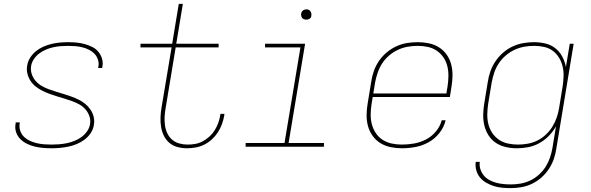

<svg xmlns="http://www.w3.org/2000/svg" viewBox="-20 -755 3040 988"><path d="M245 8Q223 8 201 6Q179 4 158 -1Q137 -6 118 -15.5Q99 -25 84.5 -39.5Q70 -54 63 -74.5Q56 -95 60 -117Q60 -119 60.5 -121Q61 -123 61 -125H82Q82 -123 81.5 -121.5Q81 -120 81 -118Q78 -99 84.5 -81Q91 -63 104 -50.5Q117 -38 133.5 -30.5Q150 -23 168.5 -18.5Q187 -14 206.5 -12.5Q226 -11 245 -11Q264 -11 283.5 -12.5Q303 -14 323 -18Q343 -22 362 -29.5Q381 -37 398 -49Q415 -61 427.5 -78.5Q440 -96 443 -115Q447 -137 440 -157Q433 -177 420 -192Q407 -207 389.5 -217Q372 -227 352.5 -234Q333 -241 313.5 -247Q294 -253 274 -259Q254 -265 235 -272Q216 -279 198 -288Q180 -297 164 -309.5Q148 -322 137 -339Q126 -356 121 -376Q116 -396 120 -418Q123 -439 135.5 -458.5Q148 -478 165.5 -492Q183 -506 203.5 -515Q224 -524 245.5 -529Q267 -534 288 -536Q309 -538 330 -538Q352 -538 373.5 -536Q395 -534 415 -528.5Q435 -523 453.5 -514Q472 -505 485 -490Q498 -475 504.5 -454.5Q511 -434 507 -413Q507 -411 506.5 -409Q506 -407 506 -405H485Q486 -407 486 -408.5Q486 -410 486 -412Q490 -430 484 -448Q478 -466 466 -478.5Q454 -491 438 -499Q422 -507 404 -511.5Q386 -516 367.5 -517.5Q349 -519 330 -519Q311 -519 292.5 -517.5Q274 -516 255 -512Q236 -508 217 -500Q198 -492 182 -480Q166 -468 154.5 -451Q143 -434 140 -415Q137 -393 143.5 -373.5Q150 -354 163 -339Q176 -324 193.5 -313.5Q211 -303 230.5 -296Q250 -289 269.5 -283Q289 -277 308.5 -271Q328 -265 347.5 -258Q367 -251 385 -242Q403 -233 418.5 -220.5Q434 -208 445.5 -191Q457 -174 462 -154Q467 -134 463 -112Q460 -90 447 -70.5Q434 -51 415.5 -37Q397 -23 375.5 -14Q354 -5 332 -0.5Q310 4 288.5 6Q267 8 245 8Z M942 8Q917 8 893 1.5Q869 -5 851.5 -20Q834 -35 823.5 -56Q813 -77 809 -101.5Q805 -126 806 -151Q807 -176 811 -200L863 -511H703V-530H866L900 -735H921L887 -530H1105V-511H884L832 -197Q828 -175 827 -153Q826 -131 829 -109.5Q832 -88 841 -69Q850 -50 865.5 -36.5Q881 -23 902 -17Q923 -11 945 -11Q965 -11 985 -14.5Q1005 -18 1023.5 -28Q1042 -38 1058 -52.5Q1074 -67 1085 -85Q1096 -103 1103 -122Q1110 -141 1113 -161Q1114 -163 1114 -165Q1114 -167 1114 -169H1135Q1135 -167 1134.5 -165Q1134 -163 1134 -161Q1130 -138 1122 -116Q1114 -94 1101 -74Q1088 -54 1070 -37.5Q1052 -21 1030.5 -10.5Q1009 0 986.5 4Q964 8 942 8Z M1244 0V-19H1444L1526 -511H1344V-530H1550L1465 -19H1647V0ZM1556 -654Q1550 -654 1544 -656Q1538 -658 1534.5 -663Q1531 -668 1530 -674Q1529 -680 1530 -686Q1531 -691 1533.5 -695Q1536 -699 1539.5 -701.5Q1543 -704 1547.5 -705.5Q1552 -707 1556 -707Q1563 -707 1568.5 -704.5Q1574 -702 1577.5 -697Q1581 -692 1582 -686Q1583 -680 1582 -674Q1582 -669 1579.5 -665Q1577 -661 1573 -658.5Q1569 -656 1565 -655Q1561 -654 1556 -654Z M2048 8Q2018 8 1989.5 2Q1961 -4 1937.5 -18.5Q1914 -33 1897.5 -56Q1881 -79 1873.5 -106.5Q1866 -134 1866.5 -164Q1867 -194 1872 -223L1890 -333Q1894 -361 1903.5 -388.5Q1913 -416 1929.5 -440.5Q1946 -465 1969 -484.5Q1992 -504 2019 -516.5Q2046 -529 2074 -533.5Q2102 -538 2130 -538Q2159 -538 2187.5 -532Q2216 -526 2239.5 -511Q2263 -496 2279 -473Q2295 -450 2302 -422.5Q2309 -395 2308.5 -365.5Q2308 -336 2303 -307L2295 -256H1898L1892 -220Q1888 -194 1887.5 -167Q1887 -140 1893.5 -115.5Q1900 -91 1914 -70Q1928 -49 1949 -35.5Q1970 -22 1995.5 -16.5Q2021 -11 2048 -11Q2079 -11 2110.5 -16.5Q2142 -22 2171.5 -37Q2201 -52 2223 -78.5Q2245 -105 2253 -136H2273Q2265 -101 2241.5 -71Q2218 -41 2185.5 -23Q2153 -5 2117.5 1.5Q2082 8 2048 8ZM1901 -274H2277L2283 -310Q2287 -336 2287.5 -362.5Q2288 -389 2282 -414Q2276 -439 2262 -459.5Q2248 -480 2227.5 -494Q2207 -508 2181.5 -513.5Q2156 -519 2129 -519Q2104 -519 2078 -514.5Q2052 -510 2027.5 -498.5Q2003 -487 1982 -469Q1961 -451 1946.5 -428.5Q1932 -406 1923.5 -381Q1915 -356 1910 -330Z M2609 213Q2586 213 2564 211Q2542 209 2521.5 202.5Q2501 196 2482.5 185.5Q2464 175 2450.5 159Q2437 143 2431 121.5Q2425 100 2428 78H2449Q2446 97 2452 115.5Q2458 134 2469.5 148Q2481 162 2497.5 171Q2514 180 2532 185Q2550 190 2569.5 192Q2589 194 2609 194Q2634 194 2659.5 189.5Q2685 185 2709 173.5Q2733 162 2753.5 143.5Q2774 125 2788 102.5Q2802 80 2810.5 55Q2819 30 2823 5L2841 -105Q2826 -78 2804 -55.5Q2782 -33 2754.5 -18Q2727 -3 2697.5 2.5Q2668 8 2639 8Q2610 8 2582 1.5Q2554 -5 2531.5 -20Q2509 -35 2494 -58.5Q2479 -82 2472.5 -109Q2466 -136 2466.5 -165Q2467 -194 2472 -223L2490 -333Q2494 -361 2503.5 -388Q2513 -415 2529.5 -439.5Q2546 -464 2569 -484Q2592 -504 2618 -516Q2644 -528 2672 -533Q2700 -538 2728 -538Q2758 -538 2787 -531Q2816 -524 2838 -506.5Q2860 -489 2873.5 -463.5Q2887 -438 2892 -410L2912 -530H2932L2843 8Q2839 36 2830 62.5Q2821 89 2805 113.5Q2789 138 2766.5 158Q2744 178 2718 190.5Q2692 203 2664 208Q2636 213 2609 213ZM2645 -11Q2670 -11 2695.5 -15.5Q2721 -20 2744.5 -31.5Q2768 -43 2788 -61.5Q2808 -80 2822 -102.5Q2836 -125 2844.5 -149.5Q2853 -174 2857 -199L2875 -309Q2879 -335 2880 -361Q2881 -387 2875.5 -411.5Q2870 -436 2857 -457.5Q2844 -479 2824.5 -493.5Q2805 -508 2780 -513.5Q2755 -519 2728 -519Q2703 -519 2677.5 -514.5Q2652 -510 2627.5 -498.5Q2603 -487 2582 -469Q2561 -451 2546 -428Q2531 -405 2523 -380.5Q2515 -356 2510 -330L2492 -220Q2488 -194 2487.5 -167.5Q2487 -141 2493 -116.5Q2499 -92 2513 -71Q2527 -50 2547.5 -36Q2568 -22 2593.5 -16.5Q2619 -11 2645 -11Z"/></svg>

Font: Iosevka Curly ThExObl
Style: Regular
Weight: 100
Width: 7
Italic angle: -9°
Monospace: yes
Designer: Belleve Invis
Foundry: Belleve Invis
Version: Version 11.1.0; ttfautohint (v1.8.3)